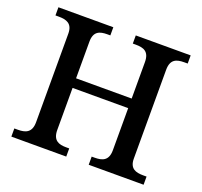

<svg xmlns="http://www.w3.org/2000/svg" viewBox="-124 -855 1047 996"><g transform="rotate(20 400.0 -357.0)"><path d="M35 0H338V-45H321C280 -45 247 -56 247 -114V-346H554V-114C554 -56 521 -45 478 -45H462V0H765V-45H746C705 -45 671 -55 671 -110V-600C671 -659 704 -669 746 -669H765V-714H462V-669H478C521 -669 554 -659 554 -600V-399H247V-601C247 -659 280 -669 321 -669H338V-714H35V-669H53C95 -669 130 -659 130 -603V-114C130 -56 96 -45 55 -45H35Z"/></g></svg>

Font: Noto Serif Telugu Medium
Style: Regular
Weight: 500
Designer: Jelle Bosma - Monotype Design Team
Foundry: Monotype Imaging Inc.
Version: Version 2.005